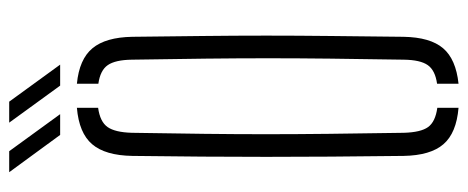

<svg xmlns="http://www.w3.org/2000/svg" viewBox="-312 -676 992 407"><g transform="rotate(-90 183.5 -472.0)"><path d="M159 4.5Q105.5 0 81.8 -27.5Q58 -55 57 -112Q56 -196 55.5 -266.5Q55 -337 55 -403Q55 -469 55.5 -538Q56 -607 57 -687Q58 -744.5 81.8 -772.2Q105.5 -800 159 -804.5V-759.5Q129.5 -755.5 118.2 -739.5Q107 -723.5 106 -688Q104.5 -603 103.8 -535.2Q103 -467.5 103 -404Q103 -340.5 103.8 -270.5Q104.5 -200.5 106 -111.5Q107 -75.5 118.2 -60Q129.5 -44.5 159 -40.5ZM210 4.5V-41Q238.5 -45 249.5 -60.8Q260.5 -76.5 261 -111.5Q262.5 -198 263.2 -267Q264 -336 264 -399.2Q264 -462.5 263.2 -531.8Q262.5 -601 261 -688Q260.5 -723 249.5 -739Q238.5 -755 210 -759V-804.5Q262 -799.5 285.2 -771.5Q308.5 -743.5 309.5 -687Q310.5 -607 311.2 -538Q312 -469 312 -403Q312 -337 311.2 -266.5Q310.5 -196 309.5 -112Q308.5 -55.5 285.2 -28.2Q262 -1 210 4.5ZM101.5 -840 22.5 -948H67L145.5 -840ZM206 -840 127.5 -948H172L250.5 -840Z"/></g></svg>

Font: Big Shoulders Stencil Text Thin ExtraLight
Style: Regular
Weight: 250
Version: Version 2.001